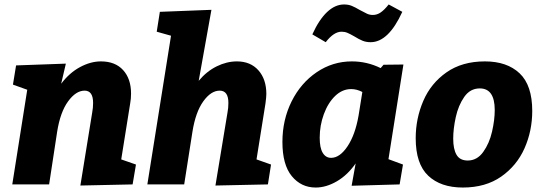

<svg xmlns="http://www.w3.org/2000/svg" viewBox="-20 -826 2424 860"><path d="M523 -112 589 -89 574 0 340 5 393 -322Q397 -343 397 -365Q397 -420 359 -420Q320 -420 285 -372Q250 -324 236 -236L200 0H35L102 -424L38 -447L52 -533L275 -541L254 -451Q291 -500 338.5 -525.5Q386 -551 432 -551Q496 -551 531.5 -512Q567 -473 567 -407Q567 -383 563 -362Z M1129 -112 1194 -89 1180 0 945 5 999 -322Q1003 -342 1003 -365Q1003 -420 964 -420Q925 -420 890.5 -372Q856 -324 842 -236L805 0H640L746 -666L682 -684L696 -773L927 -782L870 -464Q906 -507 951 -529Q996 -551 1041 -551Q1102 -551 1137.5 -511Q1173 -471 1173 -405Q1173 -392 1169 -362Z M1787 -537 1720 -113 1785 -89 1770 0 1555 6 1573 -94Q1537 -42 1489 -14Q1441 14 1394 14Q1329 14 1287 -37Q1245 -88 1245 -190Q1245 -289 1286 -371.5Q1327 -454 1398.5 -502.5Q1470 -551 1556 -551Q1624 -551 1685 -521L1698 -536ZM1586 -308 1603 -414Q1578 -427 1553 -427Q1513 -427 1481 -396Q1449 -365 1430.5 -314.5Q1412 -264 1412 -209Q1412 -164 1425.5 -141.5Q1439 -119 1463 -119Q1502 -119 1536.5 -170.5Q1571 -222 1586 -308ZM1567 -663Q1548 -674 1536 -679Q1524 -684 1510 -684Q1475 -684 1439 -637L1379 -672Q1409 -738 1445 -772Q1481 -806 1521 -806Q1540 -806 1555 -800Q1570 -794 1592 -781Q1612 -770 1624 -764.5Q1636 -759 1650 -759Q1669 -759 1685.5 -770.5Q1702 -782 1721 -806L1782 -773Q1720 -637 1640 -637Q1620 -637 1604 -643.5Q1588 -650 1567 -663Z M2364 -329Q2364 -240 2329.5 -162Q2295 -84 2225 -35Q2155 14 2053 14Q1954 14 1898 -39Q1842 -92 1842 -207Q1842 -295 1876 -374Q1910 -453 1980 -502Q2050 -551 2152 -551Q2251 -551 2307.5 -497.5Q2364 -444 2364 -329ZM2010 -205Q2010 -158 2025 -132.5Q2040 -107 2075 -107Q2117 -107 2144.5 -145.5Q2172 -184 2184 -236.5Q2196 -289 2196 -333Q2196 -430 2129 -430Q2086 -430 2059.5 -392Q2033 -354 2021.5 -301.5Q2010 -249 2010 -205Z"/></svg>

Font: Bitter Pro ExtraBold
Style: Italic
Weight: 800
Italic angle: -9°
Designer: Sol Matas, and Bitter project Authors
Foundry: Sol Matas
Version: Version 1.010